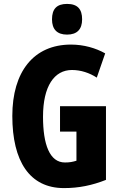

<svg xmlns="http://www.w3.org/2000/svg" viewBox="-20 -952 617 982"><path d="M323 -932C270 -932 246 -906 246 -853C246 -802 272 -775 323 -775C374 -775 400 -802 400 -853C400 -905 377 -932 323 -932ZM287 -409V-279H371V-130C351 -124 337 -121 312 -121C234 -121 200 -213 200 -355C200 -512 258 -594 348 -594C394 -594 438 -579 475 -555L518 -679C470 -706 409 -724 343 -724C152 -724 43 -585 43 -359C43 -128 131 10 307 10C384 10 451 -4 522 -32V-409Z"/></svg>

Font: Noto Sans Gujarati UI ExtraCondensed ExtraBold
Style: Regular
Weight: 800
Width: 2
Designer: Jelle Bosma - Monotype Design Team, Universal Thirst
Foundry: Monotype Imaging Inc.
Version: Version 2.106